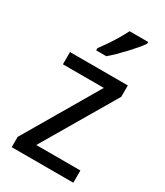

<svg xmlns="http://www.w3.org/2000/svg" viewBox="-191 -844 792 923"><g transform="rotate(30 204.5 -383.0)"><path d="M376 0H34V-57L275 -468H48V-536H369V-473L131 -68H376ZM349 -756Q340 -742 323 -722Q306 -702 286 -680.5Q266 -659 246 -639.5Q226 -620 209 -606H153V-618Q169 -640 186.5 -665.5Q204 -691 219.5 -717.5Q235 -744 246 -766H349Z"/></g></svg>

Font: Noto Sans Thai SemiCondensed
Style: Regular
Weight: 400
Width: 4
Designer: Monotype Design Team
Foundry: Monotype Imaging Inc.
Version: Version 2.001